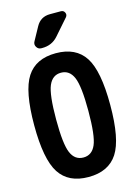

<svg xmlns="http://www.w3.org/2000/svg" viewBox="-143 -1043 785 1124"><g transform="rotate(-15 250.0 -480.5)"><path d="M277.3 -969.7H342.8Q359.4 -969.7 366.2 -955.1Q373 -940.4 362.3 -927.7L278.3 -832Q241.2 -790 182.6 -790H176.8Q158.2 -790 148.4 -806.6Q138.7 -823.2 148.4 -839.8L192.4 -919.9Q219.7 -969.7 277.3 -969.7ZM175.3 -161.6Q198.2 -108.4 250 -108.4Q301.8 -108.4 324.7 -161.6Q347.7 -214.8 347.7 -364.7Q347.7 -514.6 324.7 -568.4Q301.8 -622.1 250 -622.1Q198.2 -622.1 175.3 -568.4Q152.3 -514.6 152.3 -364.7Q152.3 -214.8 175.3 -161.6ZM74.2 -656.2Q128.9 -740.2 250 -740.2Q371.1 -740.2 425.8 -656.2Q480.5 -572.3 480.5 -365.2Q480.5 -158.2 425.8 -74.2Q371.1 9.8 250 9.8Q128.9 9.8 74.2 -74.2Q19.5 -158.2 19.5 -365.2Q19.5 -572.3 74.2 -656.2Z"/></g></svg>

Font: Rounded Mgen+ 1m bold
Style: Bold
Weight: 700
Designer: [Source Han Sans]
Ryoko NISHIZUKA  (kana & ideographs); Paul D. Hunt (Latin, Greek & Cyrillic); Wenlong ZHANG  (bopomofo
Version: Version 1.059.20150602